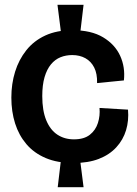

<svg xmlns="http://www.w3.org/2000/svg" viewBox="-20 -722 569 795"><path d="M233 -584 218 -702H326L312 -584ZM219 53 233 -65H311L326 53ZM284 -47Q218 -47 169.5 -67.5Q121 -88 89.5 -125Q58 -162 42.5 -211Q27 -260 27 -318Q27 -375 42.5 -425Q58 -475 89 -514Q120 -553 167.5 -575Q215 -597 280 -597Q358 -597 407 -567.5Q456 -538 477.5 -491Q499 -444 493 -389L382 -378Q383 -417 370 -442.5Q357 -468 333.5 -481Q310 -494 279 -494Q253 -494 230.5 -485Q208 -476 191 -455.5Q174 -435 164.5 -402.5Q155 -370 155 -324Q155 -264 171.5 -224Q188 -184 217.5 -164.5Q247 -145 286 -145Q328 -145 352 -164Q376 -183 385.5 -213Q395 -243 392 -275L510 -268Q514 -223 502 -183Q490 -143 461.5 -112Q433 -81 389 -64Q345 -47 284 -47Z"/></svg>

Font: Bricolage Grotesque 96pt ExtraBold 96pt SemiBold
Style: Regular
Weight: 600
Version: Version 1.001;gftools[0.9.33.dev8+g029e19f]